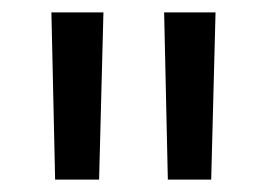

<svg xmlns="http://www.w3.org/2000/svg" viewBox="-20 -720 431 310"><path d="M140 -430H69L63 -700H147ZM321 -430H251L245 -700H328Z"/></svg>

Font: false
Style: Regular
Weight: 500
Designer: Julieta Ulanovsky
Foundry: Julieta Ulanovsky
Version: Version 7.222;hotconv 1.0.109;makeotfexe 2.5.65596